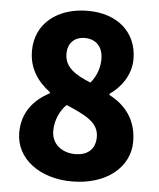

<svg xmlns="http://www.w3.org/2000/svg" viewBox="-54 -805 717 865"><g transform="rotate(5 304.5 -372.0)"><path d="M303 14C459 14 563 -73 563 -188C563 -290 509 -352 438 -389V-394C489 -429 532 -488 532 -559C532 -680 443 -758 309 -758C172 -758 73 -681 73 -557C73 -478 112 -421 170 -378V-373C101 -337 48 -278 48 -185C48 -67 157 14 303 14ZM348 -437C275 -466 229 -498 229 -557C229 -610 264 -635 305 -635C357 -635 388 -601 388 -547C388 -509 376 -471 348 -437ZM307 -110C249 -110 200 -145 200 -206C200 -253 220 -298 250 -327C341 -288 398 -260 398 -195C398 -136 359 -110 307 -110Z"/></g></svg>

Font: Noto Sans CJK HK Black
Style: Regular
Weight: 900
Designer: Ryoko NISHIZUKA 西塚涼子 (kana, bopomofo & ideographs); Paul D. Hunt (Latin, Greek & Cyrillic); Sandoll Communications 산돌커뮤니
Foundry: Adobe
Version: Version 2.004;hotconv 1.0.118;makeotfexe 2.5.65603